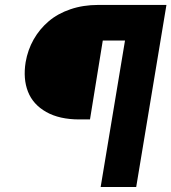

<svg xmlns="http://www.w3.org/2000/svg" viewBox="-20 -747 685 767"><path d="M382.1 0 479.4 -585.2H390.6L339.5 -269.9H296.9Q217.3 -269.9 164.6 -299.7Q111.9 -329.5 91.8 -380.7Q71.7 -431.8 82.4 -498.6Q90.9 -547.9 114.5 -589.5Q138.1 -631 174.4 -661.9Q210.6 -692.8 261.4 -710Q312.1 -727.3 372.2 -727.3H644.9L524.1 0Z"/></svg>

Font: Karasuma Gothic
Style: Italic
Weight: 900
Italic angle: -9.39999°
Designer: Rasmus Andersson / Ryoko Nishizuka
Foundry: Genbu
Version: Version 1.00